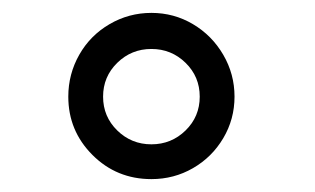

<svg xmlns="http://www.w3.org/2000/svg" viewBox="-20 -835 489 298"><path d="M344 -685Q344 -650 326.5 -620.5Q309 -591 279.5 -574Q250 -557 215 -557Q161 -557 123.5 -594.5Q86 -632 86 -685Q86 -720 103 -750Q120 -780 150 -797.5Q180 -815 215 -815Q250 -815 279.5 -797.5Q309 -780 326.5 -750Q344 -720 344 -685ZM215 -611Q246 -611 268 -632.5Q290 -654 290 -685Q290 -716 268 -737.5Q246 -759 215 -759Q184 -759 162 -737.5Q140 -716 140 -685Q140 -654 162 -632.5Q184 -611 215 -611Z"/></svg>

Font: SUITE
Style: Regular
Weight: 400
Designer: Sun
Foundry: Sun
Version: Version 2.040